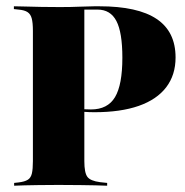

<svg xmlns="http://www.w3.org/2000/svg" viewBox="-20 -591 588 611"><path d="M84.7 -201.6V-492.7Q84.7 -518.5 81 -532.3Q77.4 -546 67.7 -552.4Q58.1 -558.9 38.7 -560.5L24.2 -562.1V-571Q39.5 -571 61.7 -570.2Q83.9 -569.4 111.7 -569Q139.5 -568.5 171 -568.5Q207.3 -568.5 235.9 -569.8Q264.5 -571 279.8 -571H296Q418.5 -571 478.6 -530.6Q538.7 -490.3 538.7 -408.1Q538.7 -352.4 508.9 -313.3Q479 -274.2 421.4 -254Q363.7 -233.9 280.6 -233.9Q263.7 -233.9 248 -235.1Q232.3 -236.3 218.5 -238.7Q204.8 -241.1 192.7 -244.4V-253.2Q208.9 -247.6 227.8 -245.2Q246.8 -242.7 269.4 -242.7Q322.6 -242.7 346 -281.9Q369.4 -321 369.4 -407.3Q369.4 -487.9 350.4 -524.2Q331.5 -560.5 290.3 -560.5H248.4V-201.6ZM154 -2.4Q126.6 -2.4 102 -2Q77.4 -1.6 58.1 -1.2Q38.7 -0.8 25 0V-8.9L39.5 -10.5Q58.9 -12.9 68.5 -19Q78.2 -25 81.5 -39.1Q84.7 -53.2 84.7 -78.2V-201.6H248.4V-78.2Q248.4 -41.1 258.1 -28.2Q267.7 -15.3 298.4 -11.3L321 -8.9V0Q305.6 -0.8 284.3 -1.2Q262.9 -1.6 236.3 -2Q209.7 -2.4 179 -2.4H166.9Z"/></svg>

Font: Playfair 144pt SemiCondensed Black
Style: Regular
Weight: 900
Width: 4
Designer: Claus Eggers Sørensen
Foundry: Claus Eggers Sørensen
Version: Version 2.203